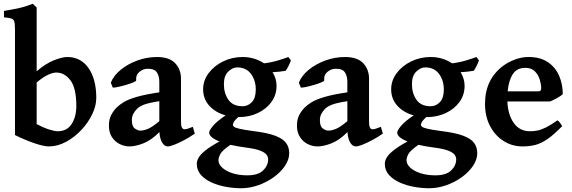

<svg xmlns="http://www.w3.org/2000/svg" viewBox="-20 -777 3094 1038"><path d="M243.7 14.6Q216.8 14.6 165.3 -2.9Q113.8 -20.5 61 -46.9V-618.2Q61 -648.4 57.1 -660.9Q53.2 -673.3 40.8 -677Q28.3 -680.7 1.5 -683.6V-717.8Q47.4 -725.6 84 -733.6Q120.6 -741.7 156.7 -756.8Q160.6 -753.4 169.4 -745.1Q178.2 -736.8 178.2 -736.8V-391.6Q227.1 -433.6 271.7 -451.2Q316.4 -468.8 344.2 -468.8Q416.5 -468.8 458.5 -408.9Q500.5 -349.1 500.5 -247.6Q500.5 -205.1 478.5 -159.2Q456.5 -113.3 419.4 -74Q382.3 -34.7 336.7 -10Q291 14.6 243.7 14.6ZM291.5 -67.4Q342.8 -67.4 367.7 -107.2Q392.6 -147 392.6 -203.1Q392.6 -300.8 360.8 -342.8Q329.1 -384.8 284.2 -384.8Q267.1 -384.8 240.5 -373Q213.9 -361.3 178.2 -331.1V-106.4Q217.3 -85.4 247.3 -76.4Q277.3 -67.4 291.5 -67.4Z M680.2 14.6Q653.3 14.6 627.7 2.2Q602.1 -10.3 585.4 -35.4Q568.8 -60.5 568.8 -98.1Q568.8 -131.3 580.8 -154.5Q592.8 -177.7 610.8 -195.8Q626.5 -211.4 650.1 -225.6Q673.8 -239.7 718.3 -252.9Q762.7 -266.1 841.3 -277.8V-335.4Q841.3 -365.7 828.1 -385.7Q814.9 -405.8 777.8 -405.3Q754.4 -405.3 733.9 -388.7Q713.4 -372.1 716.3 -342.8Q716.8 -338.4 700 -331.3Q683.1 -324.2 659.4 -317.4Q635.7 -310.5 615.5 -306.4Q595.2 -302.2 589.4 -303.7L579.1 -330.1Q594.7 -369.1 633.3 -400.4Q671.9 -431.6 723.1 -450.2Q774.4 -468.8 828.6 -468.8Q895.5 -468.8 927 -435.3Q958.5 -401.9 958.5 -351.6V-116.2Q958.5 -78.1 978 -78.1Q984.9 -78.1 993.9 -80.8Q1002.9 -83.5 1022.5 -91.3L1033.2 -54.7Q1005.9 -35.6 976.6 -20Q947.3 -4.4 923.3 5.1Q899.4 14.6 887.2 14.6Q869.1 14.6 856.7 -6.1Q844.2 -26.9 841.8 -63Q797.9 -18.6 754.9 -2Q711.9 14.6 680.2 14.6ZM738.3 -70.8Q756.8 -70.8 780.8 -80.8Q804.7 -90.8 841.3 -122.1V-230Q782.7 -220.7 758.3 -211.2Q733.9 -201.7 721.2 -189Q708.5 -176.3 700.7 -161.6Q692.9 -147 692.9 -126.5Q692.9 -93.3 709.2 -82Q725.6 -70.8 738.3 -70.8Z M1283.2 240.7Q1245.1 240.7 1203.4 233.4Q1161.6 226.1 1125.5 210.2Q1089.4 194.3 1066.7 169.2Q1043.9 144 1043.9 108.4Q1043.9 92.3 1054 75Q1064 57.6 1090.3 36.4Q1116.7 15.1 1166.5 -12.2Q1110.8 -34.7 1110.8 -60.1Q1110.8 -71.3 1130.9 -95.7Q1150.9 -120.1 1199.7 -153.3Q1145 -168.5 1111.6 -205.3Q1078.1 -242.2 1078.1 -293.9Q1078.1 -341.8 1107.9 -381.6Q1137.7 -421.4 1186.5 -445.1Q1235.4 -468.8 1292 -468.8Q1325.7 -468.8 1355 -459.5Q1384.3 -450.2 1407.7 -434.6Q1449.7 -439.9 1484.6 -450.7Q1519.5 -461.4 1539.1 -468.8L1552.7 -450.7Q1549.3 -439.9 1541.3 -423.3Q1533.2 -406.7 1524.9 -394.5Q1508.3 -391.6 1491.2 -389.6Q1474.1 -387.7 1453.6 -386.7Q1475.1 -351.6 1475.1 -313Q1475.1 -263.2 1447 -225.1Q1418.9 -187 1372.8 -165.5Q1326.7 -144 1272.5 -144H1267.6Q1249 -127 1243.9 -116.5Q1238.8 -106 1238.8 -103Q1238.8 -97.2 1245.1 -91.8Q1251.5 -86.4 1274.9 -80.8Q1298.3 -75.2 1349.1 -68.4Q1425.8 -59.1 1467.8 -43.2Q1509.8 -27.3 1526.6 -4.2Q1543.5 19 1543.5 51.3Q1543.5 85.9 1520.8 119.6Q1498 153.3 1460.2 180.7Q1422.4 208 1376.2 224.4Q1330.1 240.7 1283.2 240.7ZM1291.5 -202.6Q1320.3 -202.6 1341.6 -224.9Q1362.8 -247.1 1362.8 -293Q1362.8 -342.3 1336.9 -377.4Q1311 -412.6 1261.7 -412.6Q1237.8 -412.6 1214.1 -390.1Q1190.4 -367.7 1190.4 -321.8Q1190.4 -272.9 1214.8 -237.8Q1239.3 -202.6 1291.5 -202.6ZM1317.4 170.9Q1375 170.9 1402.3 144.5Q1429.7 118.2 1429.7 84Q1429.7 71.3 1420.9 59.3Q1412.1 47.4 1386 37.1Q1359.9 26.9 1308.1 20.5Q1284.7 17.6 1264.2 13.7Q1243.7 9.8 1225.6 5.9Q1180.7 37.1 1170.9 56.2Q1161.1 75.2 1161.1 89.4Q1161.1 110.8 1181.6 129.6Q1202.1 148.4 1237.5 159.7Q1272.9 170.9 1317.4 170.9Z M1696.8 14.6Q1669.9 14.6 1644.3 2.2Q1618.7 -10.3 1602.1 -35.4Q1585.4 -60.5 1585.4 -98.1Q1585.4 -131.3 1597.4 -154.5Q1609.4 -177.7 1627.4 -195.8Q1643.1 -211.4 1666.7 -225.6Q1690.4 -239.7 1734.9 -252.9Q1779.3 -266.1 1857.9 -277.8V-335.4Q1857.9 -365.7 1844.7 -385.7Q1831.5 -405.8 1794.4 -405.3Q1771 -405.3 1750.5 -388.7Q1730 -372.1 1732.9 -342.8Q1733.4 -338.4 1716.6 -331.3Q1699.7 -324.2 1676 -317.4Q1652.3 -310.5 1632.1 -306.4Q1611.8 -302.2 1606 -303.7L1595.7 -330.1Q1611.3 -369.1 1649.9 -400.4Q1688.5 -431.6 1739.7 -450.2Q1791 -468.8 1845.2 -468.8Q1912.1 -468.8 1943.6 -435.3Q1975.1 -401.9 1975.1 -351.6V-116.2Q1975.1 -78.1 1994.6 -78.1Q2001.5 -78.1 2010.5 -80.8Q2019.5 -83.5 2039.1 -91.3L2049.8 -54.7Q2022.5 -35.6 1993.2 -20Q1963.9 -4.4 1939.9 5.1Q1916 14.6 1903.8 14.6Q1885.7 14.6 1873.3 -6.1Q1860.8 -26.9 1858.4 -63Q1814.5 -18.6 1771.5 -2Q1728.5 14.6 1696.8 14.6ZM1754.9 -70.8Q1773.4 -70.8 1797.4 -80.8Q1821.3 -90.8 1857.9 -122.1V-230Q1799.3 -220.7 1774.9 -211.2Q1750.5 -201.7 1737.8 -189Q1725.1 -176.3 1717.3 -161.6Q1709.5 -147 1709.5 -126.5Q1709.5 -93.3 1725.8 -82Q1742.2 -70.8 1754.9 -70.8Z M2299.8 240.7Q2261.7 240.7 2220 233.4Q2178.2 226.1 2142.1 210.2Q2106 194.3 2083.3 169.2Q2060.5 144 2060.5 108.4Q2060.5 92.3 2070.6 75Q2080.6 57.6 2106.9 36.4Q2133.3 15.1 2183.1 -12.2Q2127.4 -34.7 2127.4 -60.1Q2127.4 -71.3 2147.5 -95.7Q2167.5 -120.1 2216.3 -153.3Q2161.6 -168.5 2128.2 -205.3Q2094.7 -242.2 2094.7 -293.9Q2094.7 -341.8 2124.5 -381.6Q2154.3 -421.4 2203.1 -445.1Q2252 -468.8 2308.6 -468.8Q2342.3 -468.8 2371.6 -459.5Q2400.9 -450.2 2424.3 -434.6Q2466.3 -439.9 2501.2 -450.7Q2536.1 -461.4 2555.7 -468.8L2569.3 -450.7Q2565.9 -439.9 2557.9 -423.3Q2549.8 -406.7 2541.5 -394.5Q2524.9 -391.6 2507.8 -389.6Q2490.7 -387.7 2470.2 -386.7Q2491.7 -351.6 2491.7 -313Q2491.7 -263.2 2463.6 -225.1Q2435.5 -187 2389.4 -165.5Q2343.3 -144 2289.1 -144H2284.2Q2265.6 -127 2260.5 -116.5Q2255.4 -106 2255.4 -103Q2255.4 -97.2 2261.7 -91.8Q2268.1 -86.4 2291.5 -80.8Q2314.9 -75.2 2365.7 -68.4Q2442.4 -59.1 2484.4 -43.2Q2526.4 -27.3 2543.2 -4.2Q2560.1 19 2560.1 51.3Q2560.1 85.9 2537.4 119.6Q2514.6 153.3 2476.8 180.7Q2439 208 2392.8 224.4Q2346.7 240.7 2299.8 240.7ZM2308.1 -202.6Q2336.9 -202.6 2358.2 -224.9Q2379.4 -247.1 2379.4 -293Q2379.4 -342.3 2353.5 -377.4Q2327.6 -412.6 2278.3 -412.6Q2254.4 -412.6 2230.7 -390.1Q2207 -367.7 2207 -321.8Q2207 -272.9 2231.4 -237.8Q2255.9 -202.6 2308.1 -202.6ZM2334 170.9Q2391.6 170.9 2418.9 144.5Q2446.3 118.2 2446.3 84Q2446.3 71.3 2437.5 59.3Q2428.7 47.4 2402.6 37.1Q2376.5 26.9 2324.7 20.5Q2301.3 17.6 2280.8 13.7Q2260.3 9.8 2242.2 5.9Q2197.3 37.1 2187.5 56.2Q2177.7 75.2 2177.7 89.4Q2177.7 110.8 2198.2 129.6Q2218.8 148.4 2254.2 159.7Q2289.6 170.9 2334 170.9Z M2804.7 14.6Q2749.5 14.6 2703.4 -14.2Q2657.2 -43 2629.6 -95Q2602.1 -147 2602.1 -215.8Q2602.1 -349.6 2702.6 -422.9Q2728.5 -441.9 2764.4 -455.3Q2800.3 -468.8 2837.4 -468.8Q2901.4 -468.8 2942.4 -440.7Q2983.4 -412.6 3002.9 -366.9Q3022.5 -321.3 3022.5 -268.6Q3013.7 -258.8 2991.7 -246.8Q2969.7 -234.9 2954.1 -228.5H2723.1Q2725.6 -158.2 2757.1 -112.8Q2788.6 -67.4 2845.7 -67.4Q2866.2 -67.4 2885.7 -71.3Q2905.3 -75.2 2930.7 -87.6Q2956.1 -100.1 2994.1 -126.5Q3000.5 -123 3009 -111.1Q3017.6 -99.1 3019.5 -95.2Q2974.6 -49.3 2940.9 -25.9Q2907.2 -2.4 2875.5 6.1Q2843.8 14.6 2804.7 14.6ZM2724.6 -283.2H2887.2Q2898.4 -283.2 2902.1 -286.9Q2905.8 -290.5 2905.8 -300.8Q2905.8 -320.3 2898.2 -345.9Q2890.6 -371.6 2872.1 -390.9Q2853.5 -410.2 2819.8 -410.2Q2774.4 -410.2 2752.2 -376Q2730 -341.8 2724.6 -283.2Z"/></svg>

Font: David Libre
Style: Bold
Weight: 700
Designer: Ismar David, J. Victor Gaultney, Annie Olsen and Meir Sadan
Foundry: Monotype Imaging Inc. & SIL International
Version: Version 1.100; ttfautohint (v1.8.4.7-5d5b)